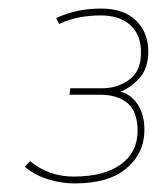

<svg xmlns="http://www.w3.org/2000/svg" viewBox="-20 -792 366 448"><path d="M38 -403 50 -416Q94 -380 152 -380Q223 -380 262 -408.5Q301 -437 301 -486Q301 -532 277.5 -551.5Q254 -571 213 -571H142L144 -586H218Q254 -586 281.5 -606Q309 -626 309 -669Q309 -711 284 -733.5Q259 -756 215 -756Q190 -756 165.5 -751.5Q141 -747 118 -736L111 -750Q138 -762 163 -767Q188 -772 216 -772Q269 -772 297.5 -744Q326 -716 326 -672Q326 -634 307 -611.5Q288 -589 261 -578Q286 -572 301.5 -548Q317 -524 317 -489Q317 -435 275.5 -399.5Q234 -364 154 -364Q124 -364 92.5 -373.5Q61 -383 38 -403Z"/></svg>

Font: Georama Thin
Style: Italic
Weight: 100
Italic angle: -9°
Designer: Jean-Baptiste Levee
Foundry: Production Type
Version: Version 1.000